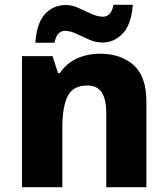

<svg xmlns="http://www.w3.org/2000/svg" viewBox="-20 -784 703 804"><path d="M399 -559Q486 -559 539.5 -511.5Q593 -464 593 -358V0H425V-311Q425 -368 406 -397Q387 -426 346 -426Q285 -426 263 -380.5Q241 -335 241 -250V0H72V-549H200L223 -478H231Q257 -518 301 -538.5Q345 -559 399 -559ZM128 -605Q134 -689 169 -726Q204 -763 256 -763Q282 -763 309 -750.5Q336 -738 362.5 -726Q389 -714 413 -714Q425 -714 437.5 -724.5Q450 -735 455 -764H536Q530 -681 494 -643.5Q458 -606 409 -606Q381 -606 353.5 -618Q326 -630 300 -642.5Q274 -655 250 -655Q238 -655 226 -644.5Q214 -634 208 -605Z"/></svg>

Font: Noto Sans Sinhala ExtraBold
Style: Regular
Weight: 800
Designer: Jelle Bosma - Monotype Design Team
Foundry: Monotype Imaging Inc.
Version: Version 2.006; ttfautohint (v1.8.4.7-5d5b)